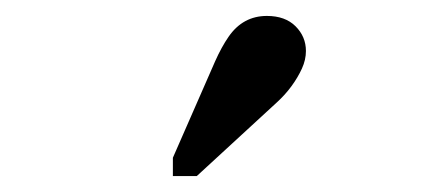

<svg xmlns="http://www.w3.org/2000/svg" viewBox="-20 -835 540 241"><path d="M250 -758Q258 -776 267 -789Q276 -802 288 -808.5Q300 -815 315 -815Q338 -815 351 -802Q364 -789 364 -771Q364 -760 359 -749Q354 -738 346 -727Q338 -716 327 -706L227 -614H197V-637Z"/></svg>

Font: Roboto Serif
Style: Regular
Weight: 400
Designer: Greg Gazdowicz
Foundry: Commercial Type
Version: Version 1.008